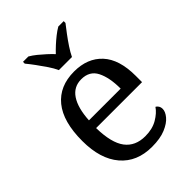

<svg xmlns="http://www.w3.org/2000/svg" viewBox="-224 -870 984 984"><g transform="rotate(-45 267.5 -378.0)"><path d="M287 10Q178 10 116.5 -62Q55 -134 55 -264Q55 -404 113 -475Q171 -546 277 -546Q374 -546 429.5 -486Q485 -426 485 -307V-261H152Q154 -152 191.5 -102.5Q229 -53 301 -53Q353 -53 389.5 -74.5Q426 -96 444 -123Q451 -120 457 -111Q463 -102 463 -89Q463 -69 444 -46Q425 -23 386 -6.5Q347 10 287 10ZM384 -315Q384 -395 359.5 -443.5Q335 -492 275 -492Q220 -492 189.5 -446.5Q159 -401 154 -315ZM227 -606Q217 -629 199 -655.5Q181 -682 162 -708Q143 -734 127 -753V-766H166Q185 -755 204 -739.5Q223 -724 241 -707.5Q259 -691 274 -675Q289 -691 307 -707.5Q325 -724 344.5 -739.5Q364 -755 383 -766H422V-753Q407 -734 387.5 -708Q368 -682 350.5 -655.5Q333 -629 322 -606Z"/></g></svg>

Font: Noto Serif Myanmar
Style: Regular
Weight: 400
Designer: Ben Mitchell and the Monotype Design Team
Foundry: Monotype Imaging Inc.
Version: Version 2.106